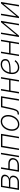

<svg xmlns="http://www.w3.org/2000/svg" viewBox="2566 -3156 601 5774"><g transform="rotate(-90 2867.0 -269.5)"><path d="M41.5 0 130.9 -541H337.4Q423.8 -541 466.6 -505.6Q509.3 -470.2 499 -408.2Q491.2 -360.8 458.7 -329.3Q426.3 -297.9 377.9 -286.1Q410.2 -279.3 432.9 -261Q455.6 -242.7 465.8 -214.4Q476.1 -186 469.7 -148.4Q462.4 -105 435.8 -71.5Q409.2 -38.1 368.2 -19Q327.1 0 276.4 0ZM90.8 -41.5H283.2Q338.9 -41.5 377.9 -71.5Q417 -101.6 425.8 -152.3Q433.6 -200.7 408.2 -231.2Q382.8 -261.7 334.5 -261.7H127.4ZM133.8 -301.3H305.2Q364.7 -301.3 405.8 -329.6Q446.8 -357.9 454.6 -406.2Q461.9 -451.7 429.4 -475.6Q397 -499.5 330.6 -499.5H166.5Z M674.3 -320.3H832.5Q892.6 -320.3 932.1 -300.3Q971.7 -280.3 989 -244.4Q1006.3 -208.5 998 -160.6Q990.2 -112.8 961.2 -76.7Q932.1 -40.5 885.7 -20.3Q839.4 0 779.8 0H588.4L677.7 -541H721.7L639.2 -42H785.6Q854 -42 899.4 -74Q944.8 -106 953.6 -159.7Q962.9 -213.9 928.7 -246.1Q894.5 -278.3 826.2 -278.3H667ZM1024.9 0 1114.3 -541H1158.2L1068.8 0Z M1728.5 -541 1639.2 0H1595.2L1677.7 -499H1367.7L1285.2 0H1241.2L1330.6 -541Z M2014.6 11.2Q1955.1 11.2 1911.4 -16.6Q1867.7 -44.4 1843.8 -94.2Q1819.8 -144 1819.8 -209.5Q1819.8 -272.5 1840.1 -332.8Q1860.4 -393.1 1897.9 -441.9Q1935.5 -490.7 1987.3 -519.8Q2039.1 -548.8 2101.6 -548.8Q2161.1 -548.8 2204.6 -520.8Q2248 -492.7 2272 -443.1Q2295.9 -393.6 2295.9 -328.1Q2295.9 -265.1 2275.4 -204.6Q2254.9 -144 2217.5 -95.2Q2180.2 -46.4 2128.4 -17.6Q2076.7 11.2 2014.6 11.2ZM2015.6 -29.8Q2068.8 -29.8 2112.3 -55.9Q2155.8 -82 2187 -125.5Q2218.3 -168.9 2235.1 -221.4Q2252 -273.9 2252 -327.1Q2252 -379.9 2234.1 -420.7Q2216.3 -461.4 2182.6 -484.6Q2148.9 -507.8 2100.6 -507.8Q2048.8 -507.8 2005.6 -482.4Q1962.4 -457 1930.7 -414.1Q1898.9 -371.1 1881.3 -318.1Q1863.8 -265.1 1863.8 -210Q1863.8 -130.9 1903.6 -80.3Q1943.4 -29.8 2015.6 -29.8Z M2307.1 0 2314 -42H2328.6Q2360.8 -42 2381.6 -52.7Q2402.3 -63.5 2417 -89.8Q2431.6 -116.2 2444.3 -161.4Q2457 -206.5 2471.7 -275.4L2529.3 -541H2859.9L2770.5 0H2726.6L2809.1 -499H2564L2512.7 -264.2Q2493.2 -172.9 2472.4 -114.5Q2451.7 -56.2 2418 -28.1Q2384.3 0 2324.7 0Z M3363.8 -296.4 3356.9 -254.4H3016.6L3023.9 -296.4ZM3076.2 -541 2986.8 0H2942.9L3032.2 -541ZM3434.6 -541 3344.7 0H3300.8L3390.6 -541Z M3724.1 9.3Q3664.6 9.3 3619.9 -17.1Q3575.2 -43.5 3550.3 -90.8Q3525.4 -138.2 3525.4 -202.6Q3525.4 -276.4 3547.1 -339.6Q3568.8 -402.8 3608.4 -450.2Q3647.9 -497.6 3701.7 -523.7Q3755.4 -549.8 3818.4 -549.8Q3869.1 -549.8 3905 -533Q3940.9 -516.1 3959.7 -484.9Q3978.5 -453.6 3978.5 -410.6Q3978.5 -358.4 3950.7 -326.7Q3922.9 -294.9 3868.9 -278.1Q3814.9 -261.2 3736.8 -255.4Q3658.7 -249.5 3558.1 -249.5L3562 -287.1Q3652.8 -287.1 3722.2 -290.8Q3791.5 -294.4 3838.9 -306.6Q3886.2 -318.8 3910.4 -343.8Q3934.6 -368.7 3934.6 -410.2Q3934.6 -457 3903.8 -483.2Q3873 -509.3 3815.4 -509.3Q3757.8 -509.3 3712.2 -484.4Q3666.5 -459.5 3634.5 -416.3Q3602.5 -373 3585.4 -317.9Q3568.4 -262.7 3568.4 -202.1Q3568.4 -151.9 3586.9 -113.5Q3605.5 -75.2 3640.6 -53.5Q3675.8 -31.7 3726.1 -31.7Q3782.7 -31.7 3831.1 -58.6Q3879.4 -85.4 3908.2 -128.9L3947.8 -114.7Q3914.1 -59.6 3854.2 -25.1Q3794.4 9.3 3724.1 9.3Z M4487.8 -296.4 4481 -254.4H4140.6L4147.9 -296.4ZM4200.2 -541 4110.8 0H4066.9L4156.2 -541ZM4558.6 -541 4468.8 0H4424.8L4514.6 -541Z M5036.1 0H4992.2L5068.4 -460.4H5064.9L4682.6 0H4641.1L4730.5 -541H4774.4L4698.2 -79.6H4701.7L5085 -541H5126Z M5603.5 0H5559.6L5635.7 -460.4H5632.3L5250 0H5208.5L5297.9 -541H5341.8L5265.6 -79.6H5269L5652.3 -541H5693.4Z"/></g></svg>

Font: Inter 17pt ExtraLight
Style: Italic
Weight: 250
Italic angle: -9.3988°
Version: Version 4.001;git-66647c0bb